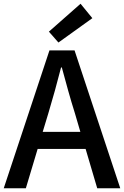

<svg xmlns="http://www.w3.org/2000/svg" viewBox="-20 -1005 662 1025"><path d="M244 -736H378L622 0H499L437 -210H181L118 0H0ZM409 -301 380 -400Q361 -460 344 -521Q327 -582 310 -645H306Q290 -582 273 -521Q256 -460 238 -400L208 -301ZM241 -836 410 -985 473 -908 292 -778Z"/></svg>

Font: Kinto Sans Med
Style: Regular
Weight: 500
Designer: Authors: Ryoko NISHIZUKA  (kana & ideographs); Paul D. Hunt (Latin, Greek & Cyrillic); Wenlong ZHANG  (bopomofo); Sandol
Foundry: Adobe Systems Incorporated, ookami Inc.
Version: Version 0.001